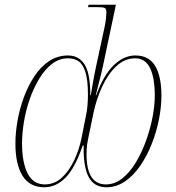

<svg xmlns="http://www.w3.org/2000/svg" viewBox="-20 -780 742 810"><path d="M167 10Q105 10 75 -38.5Q45 -87 45 -175Q45 -220 54 -271Q63 -322 81 -370.5Q99 -419 125.5 -459Q152 -499 187.5 -522.5Q223 -546 267 -546Q312 -546 336.5 -508.5Q361 -471 361 -378H363Q366 -396 370 -420Q374 -444 378.5 -466.5Q383 -489 386 -503L421 -665Q425 -683 427 -701.5Q429 -720 429 -728Q429 -742 422.5 -746Q416 -750 388 -750H351L354 -760H469L414 -500Q408 -472 398.5 -435.5Q389 -399 384 -378H386Q416 -462 459 -504Q502 -546 551 -546Q608 -546 634.5 -502Q661 -458 661 -377Q661 -329 650.5 -276Q640 -223 620 -172.5Q600 -122 571.5 -80.5Q543 -39 507 -14.5Q471 10 429 10Q377 10 354 -33.5Q331 -77 333 -166H329Q296 -70 256 -30Q216 10 167 10ZM169 -2Q210 -2 241 -30.5Q272 -59 293.5 -105Q315 -151 325 -203L342 -289Q347 -310 349 -334Q351 -358 351 -380Q351 -442 340.5 -475.5Q330 -509 311.5 -521.5Q293 -534 267 -534Q230 -534 199.5 -510.5Q169 -487 145.5 -448Q122 -409 105.5 -362Q89 -315 81 -266Q73 -217 73 -175Q73 -95 96.5 -48.5Q120 -2 169 -2ZM427 -2Q464 -2 496 -27.5Q528 -53 553 -94.5Q578 -136 596 -186Q614 -236 623.5 -285.5Q633 -335 633 -376Q633 -452 613 -493Q593 -534 550 -534Q506 -534 470.5 -500.5Q435 -467 410.5 -413.5Q386 -360 374 -302L355 -210Q350 -187 347.5 -169.5Q345 -152 345 -130Q345 -2 427 -2Z"/></svg>

Font: Noto Serif Display SemiCondensed Thin
Style: Italic
Weight: 100
Width: 4
Italic angle: -12°
Designer: Monotype Design Team
Foundry: Monotype Imaging Inc.
Version: Version 2.009